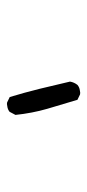

<svg xmlns="http://www.w3.org/2000/svg" viewBox="127 -976 246 540"><g transform="rotate(90 250.0 -706.0)"><path d="M268.1 -603Q270 -602.5 272.5 -602.5Q274.9 -602.5 278.8 -603.5Q287.6 -604.5 294.4 -609.9L303.2 -626.5Q298.3 -673.3 286.1 -715.6Q273.9 -757.8 260.7 -800.8L245.6 -808.1Q243.7 -808.6 241 -808.6Q238.3 -808.6 234.4 -807.6Q225.6 -806.6 218.8 -800.8Q211.4 -791.5 209.5 -779.8Q219.2 -737.3 229.7 -694.8Q240.2 -652.3 252.9 -610.4Z"/></g></svg>

Font: NaikaiFont
Style: Light
Weight: 300
Version: Version 1.89